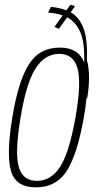

<svg xmlns="http://www.w3.org/2000/svg" viewBox="-20 -803 440 827"><path d="M135 4Q47 4 27 -67.8Q7 -139.5 33 -296.5Q58.5 -453 104.2 -525.5Q150 -598 238 -598Q317.5 -598 342.5 -534Q345.5 -621.5 325.5 -665.5Q305.5 -709.5 269 -728.5L234 -679L214.5 -687L250 -736.5Q236 -741.5 220 -744.5Q204 -747.5 187 -749L199.5 -773.5Q218.5 -771.5 235 -767.8Q251.5 -764 266 -758.5L283.5 -783L303 -776.5L284.5 -750Q322 -728.5 339.8 -681Q357.5 -633.5 354.5 -544Q364 -508.5 363.5 -465.8Q363 -423 355.5 -379.5L352.5 -380.5Q349 -342 341 -296.5Q313 -138.5 267.8 -67.2Q222.5 4 135 4ZM139 -24Q200 -24 239 -84.5Q278 -145 305 -296.5Q331.5 -447.5 313.8 -509.2Q296 -571 235 -571Q174 -571 133.8 -509.2Q93.5 -447.5 68.5 -296.5Q43.5 -146 60.5 -85Q77.5 -24 139 -24Z"/></svg>

Font: Anybody ExtraLight
Style: Italic
Weight: 200
Italic angle: -10°
Designer: Tyler Finck
Foundry: Etcetera Type Company
Version: Version 1.010; ttfautohint (v1.8.3) -l 8 -r 50 -G 200 -x 14 